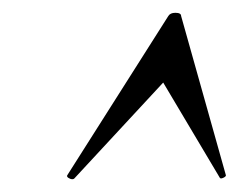

<svg xmlns="http://www.w3.org/2000/svg" viewBox="-20 -654 393 300"><path d="M93 -374Q90 -374 87 -376Q84 -378 85 -380L243 -629Q246 -634 254 -634Q263 -634 263 -629L333 -380Q333 -378 328.5 -376Q324 -374 323 -377L235 -525L96 -375Q95 -374 93 -374Z"/></svg>

Font: CormorantInfant-MediumItalic
Style: Italic
Weight: 500
Italic angle: -10°
Designer: Christian Thalmann (Catharsis Fonts)
Foundry: Catharsis Fonts
Version: Version 3.303